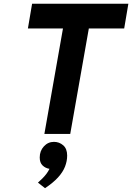

<svg xmlns="http://www.w3.org/2000/svg" viewBox="-20 -720 710 1032"><path d="M218.5 0 318.5 -567H130L152.5 -700H670L647.5 -567H457.5L357.5 0ZM222 291.5 184 261.5Q196.5 250.5 208 239Q219.5 227.5 229.2 214.8Q239 202 246 187.5Q224 184 208.8 169.2Q193.5 154.5 193.5 126.5Q193.5 91 215.8 66.8Q238 42.5 270 42.5Q298.5 42.5 319.8 61Q341 79.5 341 116Q341 146 329.5 175.5Q318 205 291.8 233.8Q265.5 262.5 222 291.5Z"/></svg>

Font: Overpass ExtraBold
Style: Italic
Weight: 800
Italic angle: -10°
Designer: Delve Withrington, Dave Bailey, Thomas Jockin
Foundry: Delve Fonts LLC
Version: Version 4.000